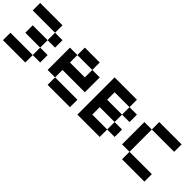

<svg xmlns="http://www.w3.org/2000/svg" viewBox="88 -1262 1824 1824"><g transform="rotate(45 1000.0 -350.0)"><path d="M0 -100V-200H300V-100ZM0 -500V-600H300V-500ZM100 -300V-400H300V-300ZM300 -200V-300H400V-200ZM300 -500H400V-400H300Z M500 -200V-500H600V-400H800V-500H900V-300H600V-200ZM600 -200H900V-100H600ZM600 -500V-600H800V-500Z M1000 -100V-600H1300V-500H1100V-400H1300V-300H1100V-200H1300V-100ZM1300 -200V-300H1400V-200ZM1300 -500H1400V-400H1300Z M1500 -200V-500H1600V-200ZM1900 -200V-100H1600V-200ZM1900 -500H1600V-600H1900Z"/></g></svg>

Font: GalmuriMono9 Regular
Style: Regular
Weight: 400
Designer: Lee Minseo (quiple)
Version: Version 2.399;hotconv 1.1.1;makeotfexe 2.6.0 DEVELOPMENT